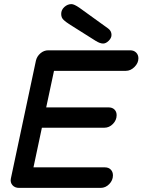

<svg xmlns="http://www.w3.org/2000/svg" viewBox="-20 -915 694 935"><path d="M482 -703Q467 -703 446 -716L316 -798Q306 -805 302.5 -807.5Q299 -810 291.5 -816.5Q284 -823 281 -830.5Q278 -838 278 -847Q278 -867 293.5 -881Q309 -895 328 -895Q341 -895 367 -877L507 -776Q523 -764 523 -745Q523 -730 509.5 -716.5Q496 -703 482 -703ZM73 0Q52 0 40.5 -13.5Q29 -27 33 -46L155 -620Q160 -641 177 -655.5Q194 -670 215 -670H614Q632 -670 643 -659Q654 -648 654 -631Q654 -608 635 -589Q616 -570 593 -570H243L205 -392H509Q527 -392 537.5 -381.5Q548 -371 548 -354Q548 -330 530 -311.5Q512 -293 488 -293H184L143 -100H491Q509 -100 519.5 -89Q530 -78 530 -61Q530 -37 512 -18.5Q494 0 470 0Z"/></svg>

Font: Comic Neue
Style: Bold Italic
Weight: 700
Italic angle: -12°
Designer: Craig Rozynski
Foundry: Craig Rozynski
Version: Version 2.003